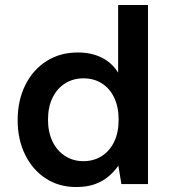

<svg xmlns="http://www.w3.org/2000/svg" viewBox="-20 -740 684 772"><path d="M286 12Q217 12 164 -22.5Q111 -57 81 -118Q51 -179 51 -257Q51 -336 81.5 -397.5Q112 -459 166.5 -494Q221 -529 293 -529Q348 -529 389.5 -508Q431 -487 455 -448V-720H575V0H468L456 -74Q440 -51 417.5 -31.5Q395 -12 363 0Q331 12 286 12ZM315 -92Q358 -92 390 -113Q422 -134 439.5 -171Q457 -208 457 -259Q457 -309 439.5 -346.5Q422 -384 390 -404.5Q358 -425 315 -425Q274 -425 241.5 -404.5Q209 -384 191 -346.5Q173 -309 173 -259Q173 -209 191 -171.5Q209 -134 241.5 -113Q274 -92 315 -92Z"/></svg>

Font: DM Sans 11pt SemiBold
Style: Regular
Weight: 600
Version: Version 4.004;gftools[0.9.30]